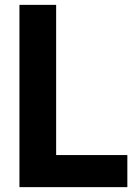

<svg xmlns="http://www.w3.org/2000/svg" viewBox="-20 -770 576 790"><path d="M60 -750V0H504V-132H211V-750Z"/></svg>

Font: Oakes Bold
Style: Regular
Weight: 700
Designer: Samuel Oakes
Foundry: Samuel Oakes
Version: Version 1.003;PS 001.003;hotconv 1.0.88;makeotf.lib2.5.64775